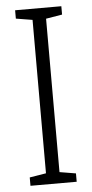

<svg xmlns="http://www.w3.org/2000/svg" viewBox="-52 -746 374 778"><g transform="rotate(-5 134.5 -357.0)"><path d="M228 0H40V-34L107 -45V-669L40 -680V-714H228V-680L162 -669V-45L228 -34Z"/></g></svg>

Font: Noto Sans Condensed Light
Style: Regular
Weight: 300
Width: 3
Designer: Monotype Design Team
Foundry: Monotype Imaging Inc.
Version: Version 2.013; ttfautohint (v1.8.4.7-5d5b)